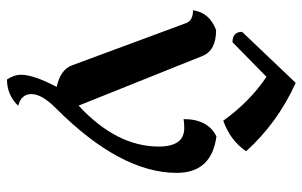

<svg xmlns="http://www.w3.org/2000/svg" viewBox="-186 -556 908 577"><g transform="rotate(90 268.5 -267.0)"><path d="M176.3 -27.8 48.8 -372.1Q41 -392.6 10.3 -392.6Q17.6 -442.4 69.8 -461.9Q130.9 -461.9 147.5 -421.4L296.9 -48.8Q419.9 -162.6 419.9 -289.6Q419.9 -366.2 364.7 -366.2Q349.1 -366.2 337.4 -364.3Q337.4 -437.5 389.6 -462.9Q499 -448.2 499 -343.8Q499 -174.8 305.7 18.6Q262.2 61.5 262.2 92.8Q262.2 124 297.4 132.8Q265.1 166.5 218.3 166.5Q204.1 145 204.1 125Q204.1 86.4 240.7 17.1Q189.5 6.3 176.3 -27.8ZM342.3 -483.4Q284.2 -564 210.4 -613.3L106.4 -511.2Q75.2 -511.2 75.2 -540L228.5 -701.2Q348.1 -647 434.1 -552.2Q402.3 -504.9 342.3 -483.4Z"/></g></svg>

Font: Balgruf
Style: Regular
Weight: 500
Designer: Paul James MIller
Foundry: High-Logic / Made with FontCreator
Version: Version 1.201;March 28, 2021;FontCreator 13.0.0.2683 64-bit